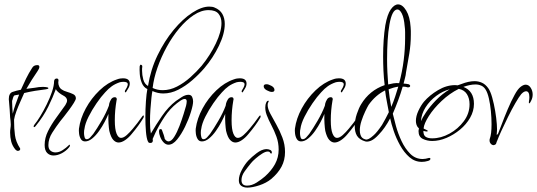

<svg xmlns="http://www.w3.org/2000/svg" viewBox="-20 -652 2442 873"><path d="M61 34Q56 34 50 28Q36 11 31 -8.5Q26 -28 26 -49Q26 -59 27.5 -68.5Q29 -78 29 -86Q29 -94 28 -102.5Q27 -111 26 -119Q25 -136 24 -154Q23 -172 21 -190Q21 -193 20.5 -195.5Q20 -198 20 -201Q20 -228 37 -234Q54 -240 75 -244Q86 -269 98.5 -294.5Q111 -320 126 -343Q133 -356 150 -356Q159 -356 159 -348Q159 -343 156.5 -338.5Q154 -334 151 -329Q124 -290 100 -248Q110 -250 118.5 -250.5Q127 -251 138 -253Q147 -255 157 -256Q167 -257 176 -257Q178 -257 189 -256Q200 -255 200 -251Q200 -248 195.5 -247.5Q191 -247 189 -246Q164 -243 139.5 -239Q115 -235 90 -229Q84 -215 73.5 -192Q63 -169 54.5 -146Q46 -123 44 -108V-102Q44 -68 48 -37.5Q52 -7 71 22Q71 23 71.5 23.5Q72 24 72 25Q72 30 68.5 32Q65 34 61 34ZM38 -135Q43 -157 51 -178.5Q59 -200 67 -222Q52 -220 46.5 -218.5Q41 -217 37 -199Q35 -196 35 -190Q35 -176 36 -162.5Q37 -149 38 -135Z M232 41Q249 41 265 30.5Q281 20 291 10Q294 6 296 6Q298 6 298 9Q298 14 294 18Q281 34 261.5 44.5Q242 55 223 55Q206 55 194.5 43.5Q183 32 183 7Q183 -25 198.5 -56Q214 -87 236 -117Q258 -147 277 -174Q285 -187 285 -195Q285 -209 267 -218Q259 -222 248 -230.5Q237 -239 234 -247Q221 -211 199.5 -167Q178 -123 143 -80Q139 -74 135 -74Q133 -74 133 -77Q133 -81 137 -86Q148 -99 163 -123.5Q178 -148 192.5 -177.5Q207 -207 216.5 -235Q226 -263 226 -284Q228 -295 238 -295Q246 -295 246 -286Q245 -283 245 -277Q245 -268 249 -259Q253 -250 261 -245Q269 -239 284.5 -234.5Q300 -230 312.5 -224Q325 -218 325 -205Q325 -199 316 -184.5Q307 -170 294.5 -153Q282 -136 270.5 -121.5Q259 -107 254 -101Q235 -76 217.5 -48.5Q200 -21 200 8Q200 25 209.5 33Q219 41 232 41Z M367 -9Q354 -9 347.5 -20Q341 -31 339.5 -45Q338 -59 339 -67Q345 -113 370 -159Q395 -205 432.5 -241Q470 -277 512 -291Q520 -294 526.5 -295Q533 -296 539 -296Q570 -296 570 -272Q570 -260 562 -248L554 -235Q553 -232 551 -232Q549 -232 548 -235Q547 -238 549 -241Q551 -244 552.5 -247Q554 -250 556 -253Q561 -263 561 -268Q561 -275 555.5 -277.5Q550 -280 542 -280Q538 -280 533.5 -279.5Q529 -279 525 -278Q504 -271 488.5 -260Q473 -249 458 -232Q440 -213 419 -182.5Q398 -152 382.5 -121Q367 -90 364 -66Q362 -60 362 -47Q362 -38 364.5 -28.5Q367 -19 374 -19Q383 -19 391 -28Q399 -37 404 -43Q421 -67 442 -103Q463 -139 475 -171L477 -182Q479 -190 485 -200Q491 -210 502 -210Q511 -210 511 -200Q511 -199 510.5 -198Q510 -197 510 -196Q506 -173 504 -150.5Q502 -128 502 -105Q502 -64 510 -44.5Q518 -25 530 -25Q542 -25 556.5 -38Q571 -51 584.5 -67.5Q598 -84 605 -93L627 -123Q630 -127 632 -127Q634 -127 634 -124Q634 -119 632 -116Q622 -99 608.5 -80.5Q595 -62 578 -42Q565 -26 549 -15Q533 -4 519 -4Q506 -4 495 -16Q484 -28 477 -57Q475 -68 473.5 -89.5Q472 -111 473 -134Q467 -119 456 -98Q445 -77 430.5 -56.5Q416 -36 399.5 -22.5Q383 -9 367 -9Z M746 6Q734 6 724 -4.5Q714 -15 708.5 -29.5Q703 -44 703 -54Q703 -58 704 -61.5Q705 -65 710 -65Q716 -65 717 -59Q721 -50 724.5 -38.5Q728 -27 728 -26Q728 -20 734 -14.5Q740 -9 746 -9Q759 -9 772 -29.5Q785 -50 796 -79Q807 -108 815 -134Q823 -160 826 -171Q827 -176 828 -181Q829 -186 829 -191Q829 -202 820 -202Q812 -202 801.5 -195Q791 -188 785 -183Q753 -158 729 -122Q705 -86 687 -49L674 -20Q675 -18 675 -14Q675 -2 664 -2Q655 -2 654 -7Q652 -9 652 -10Q646 -24 643.5 -54.5Q641 -85 641 -119Q641 -156 643.5 -191.5Q646 -227 650 -247Q633 -255 625 -274.5Q617 -294 615.5 -315.5Q614 -337 615 -350Q615 -352 616 -353Q618 -361 624 -356Q627 -355 627 -349Q626 -345 626 -340Q626 -335 626 -330Q626 -311 631.5 -290.5Q637 -270 653 -261Q665 -336 696.5 -401Q728 -466 769.5 -516Q811 -566 854 -594Q897 -622 931 -622Q946 -622 955 -618Q980 -608 991 -588.5Q1002 -569 1002 -543Q1002 -499 975.5 -444Q949 -389 909 -342Q885 -314 854.5 -287.5Q824 -261 790.5 -244Q757 -227 722 -227Q698 -227 673 -238Q671 -230 668.5 -207Q666 -184 664 -155.5Q662 -127 662 -99Q662 -83 663 -69.5Q664 -56 666 -45Q688 -83 716.5 -124.5Q745 -166 780 -193Q791 -201 807 -211Q823 -221 837 -221Q849 -221 853.5 -211.5Q858 -202 858 -191Q858 -175 848 -142.5Q838 -110 821.5 -76Q805 -42 785.5 -18Q766 6 746 6ZM674 -252Q695 -242 720 -242Q753 -242 785 -258.5Q817 -275 845.5 -300.5Q874 -326 897 -353Q936 -401 961.5 -454.5Q987 -508 987 -547Q987 -573 973.5 -589.5Q960 -606 928 -606Q895 -606 861 -583.5Q827 -561 795.5 -523.5Q764 -486 738.5 -439.5Q713 -393 696 -344.5Q679 -296 674 -252Z M898 -9Q885 -9 878.5 -20Q872 -31 870.5 -45Q869 -59 870 -67Q876 -113 901 -159Q926 -205 963.5 -241Q1001 -277 1043 -291Q1051 -294 1057.5 -295Q1064 -296 1070 -296Q1101 -296 1101 -272Q1101 -260 1093 -248L1085 -235Q1084 -232 1082 -232Q1080 -232 1079 -235Q1078 -238 1080 -241Q1082 -244 1083.5 -247Q1085 -250 1087 -253Q1092 -263 1092 -268Q1092 -275 1086.5 -277.5Q1081 -280 1073 -280Q1069 -280 1064.5 -279.5Q1060 -279 1056 -278Q1035 -271 1019.5 -260Q1004 -249 989 -232Q971 -213 950 -182.5Q929 -152 913.5 -121Q898 -90 895 -66Q893 -60 893 -47Q893 -38 895.5 -28.5Q898 -19 905 -19Q914 -19 922 -28Q930 -37 935 -43Q952 -67 973 -103Q994 -139 1006 -171L1008 -182Q1010 -190 1016 -200Q1022 -210 1033 -210Q1042 -210 1042 -200Q1042 -199 1041.5 -198Q1041 -197 1041 -196Q1037 -173 1035 -150.5Q1033 -128 1033 -105Q1033 -64 1041 -44.5Q1049 -25 1061 -25Q1073 -25 1087.5 -38Q1102 -51 1115.5 -67.5Q1129 -84 1136 -93L1158 -123Q1161 -127 1163 -127Q1165 -127 1165 -124Q1165 -119 1163 -116Q1153 -99 1139.5 -80.5Q1126 -62 1109 -42Q1096 -26 1080 -15Q1064 -4 1050 -4Q1037 -4 1026 -16Q1015 -28 1008 -57Q1006 -68 1004.5 -89.5Q1003 -111 1004 -134Q998 -119 987 -98Q976 -77 961.5 -56.5Q947 -36 930.5 -22.5Q914 -9 898 -9Z M1216 -234Q1207 -234 1193 -241.5Q1179 -249 1179 -260Q1179 -269 1192 -269Q1201 -269 1214.5 -261.5Q1228 -254 1228 -243Q1228 -234 1216 -234ZM1105 201Q1088 201 1077 193Q1066 185 1066 168Q1066 146 1079.5 120.5Q1093 95 1109 78Q1124 62 1147 44.5Q1170 27 1190 26H1192Q1200 26 1208 29.5Q1216 33 1216 41Q1216 46 1214 46H1213Q1209 46 1207.5 41.5Q1206 37 1197 37Q1187 37 1172 46.5Q1157 56 1142.5 68.5Q1128 81 1121 90Q1107 107 1092.5 127Q1078 147 1078 167Q1078 192 1103 192Q1125 192 1147 178Q1169 164 1185 150Q1214 124 1230.5 94Q1247 64 1247 28Q1247 -3 1237 -30.5Q1227 -58 1214 -82.5Q1201 -107 1192.5 -129.5Q1184 -152 1187 -173Q1187 -177 1190.5 -185.5Q1194 -194 1200 -194Q1202 -194 1202 -192Q1201 -188 1199 -185Q1197 -182 1197 -174Q1197 -158 1209 -135.5Q1221 -113 1236.5 -85.5Q1252 -58 1264 -26.5Q1276 5 1276 39Q1276 76 1260 106Q1244 136 1213 162Q1191 180 1159.5 190.5Q1128 201 1105 201Z M1349 -9Q1336 -9 1329.5 -20Q1323 -31 1321.5 -45Q1320 -59 1321 -67Q1327 -113 1352 -159Q1377 -205 1414.5 -241Q1452 -277 1494 -291Q1502 -294 1508.5 -295Q1515 -296 1521 -296Q1552 -296 1552 -272Q1552 -260 1544 -248L1536 -235Q1535 -232 1533 -232Q1531 -232 1530 -235Q1529 -238 1531 -241Q1533 -244 1534.5 -247Q1536 -250 1538 -253Q1543 -263 1543 -268Q1543 -275 1537.5 -277.5Q1532 -280 1524 -280Q1520 -280 1515.5 -279.5Q1511 -279 1507 -278Q1486 -271 1470.5 -260Q1455 -249 1440 -232Q1422 -213 1401 -182.5Q1380 -152 1364.5 -121Q1349 -90 1346 -66Q1344 -60 1344 -47Q1344 -38 1346.5 -28.5Q1349 -19 1356 -19Q1365 -19 1373 -28Q1381 -37 1386 -43Q1403 -67 1424 -103Q1445 -139 1457 -171L1459 -182Q1461 -190 1467 -200Q1473 -210 1484 -210Q1493 -210 1493 -200Q1493 -199 1492.5 -198Q1492 -197 1492 -196Q1488 -173 1486 -150.5Q1484 -128 1484 -105Q1484 -64 1492 -44.5Q1500 -25 1512 -25Q1524 -25 1538.5 -38Q1553 -51 1566.5 -67.5Q1580 -84 1587 -93L1609 -123Q1612 -127 1614 -127Q1616 -127 1616 -124Q1616 -119 1614 -116Q1604 -99 1590.5 -80.5Q1577 -62 1560 -42Q1547 -26 1531 -15Q1515 -4 1501 -4Q1488 -4 1477 -16Q1466 -28 1459 -57Q1457 -68 1455.5 -89.5Q1454 -111 1455 -134Q1449 -119 1438 -98Q1427 -77 1412.5 -56.5Q1398 -36 1381.5 -22.5Q1365 -9 1349 -9Z M1925 80Q1912 84 1898 84Q1866 84 1841.5 62.5Q1817 41 1799 8.5Q1781 -24 1770 -57Q1759 -90 1754 -114Q1731 -70 1703 -41Q1683 -19 1667.5 -12.5Q1652 -6 1641 -9Q1614 -17 1603 -35Q1593 -52 1593 -78Q1593 -106 1602.5 -134Q1612 -162 1622 -178Q1660 -241 1729 -265Q1725 -298 1723.5 -331Q1722 -364 1722 -395Q1722 -434 1724.5 -470Q1727 -506 1732 -537Q1741 -587 1757 -609.5Q1773 -632 1790 -632Q1810 -632 1827 -604Q1844 -576 1847 -529Q1848 -520 1848 -511.5Q1848 -503 1848 -494Q1848 -451 1841 -408.5Q1834 -366 1826 -322Q1825 -310 1821.5 -297.5Q1818 -285 1815 -272Q1821 -272 1826.5 -271Q1832 -270 1838 -269Q1845 -266 1845 -261Q1845 -258 1841.5 -256Q1838 -254 1832 -255Q1827 -257 1821.5 -257.5Q1816 -258 1811 -258Q1802 -227 1790.5 -196Q1779 -165 1766 -135Q1771 -113 1780.5 -78.5Q1790 -44 1806 -10Q1822 24 1845.5 47.5Q1869 71 1902 71Q1914 71 1931 66H1933Q1937 66 1937 70Q1937 77 1925 80ZM1745 -268Q1756 -271 1768.5 -273Q1781 -275 1795 -274Q1809 -326 1815.5 -378Q1822 -430 1822 -478Q1822 -492 1822 -506Q1822 -520 1820 -533Q1817 -570 1807.5 -589.5Q1798 -609 1787 -609Q1763 -609 1751 -542Q1745 -509 1742.5 -467.5Q1740 -426 1740 -382Q1740 -352 1741.5 -323Q1743 -294 1745 -268ZM1759 -166Q1769 -189 1776.5 -212Q1784 -235 1791 -258Q1770 -255 1747 -246Q1749 -226 1752 -206Q1755 -186 1759 -166ZM1642 -18Q1654 -14 1679 -37Q1694 -50 1717 -84Q1725 -98 1733 -112.5Q1741 -127 1748 -142Q1744 -166 1739 -190Q1734 -214 1731 -241Q1687 -219 1656 -175Q1650 -165 1640.5 -145Q1631 -125 1623.5 -102Q1616 -79 1616 -59Q1616 -48 1619 -39Q1624 -22 1642 -18Z M2225 8Q2217 8 2211.5 1.5Q2206 -5 2206 -13Q2206 -19 2207 -21Q2215 -42 2215 -87Q2215 -116 2212 -147Q2209 -178 2203 -204Q2197 -230 2189 -243Q2181 -257 2168.5 -262.5Q2156 -268 2142 -268Q2129 -268 2115 -265Q2101 -262 2087 -257Q2135 -238 2135 -180Q2135 -147 2117.5 -116.5Q2100 -86 2071.5 -62.5Q2043 -39 2010 -25Q1977 -11 1945 -11Q1922 -11 1902.5 -20.5Q1883 -30 1883 -56Q1883 -58 1883.5 -61Q1884 -64 1885 -68Q1877 -75 1874 -84Q1871 -93 1871 -102Q1871 -124 1882.5 -148.5Q1894 -173 1908 -190Q1933 -219 1971.5 -242Q2010 -265 2050 -265Q2053 -265 2055.5 -264.5Q2058 -264 2061 -264L2078 -270Q2111 -283 2138 -283Q2155 -283 2171 -276Q2187 -269 2200 -251Q2210 -237 2218 -208.5Q2226 -180 2231.5 -147.5Q2237 -115 2239 -87Q2241 -59 2239 -47Q2237 -38 2240 -39.5Q2243 -41 2245 -45Q2249 -54 2260.5 -85Q2272 -116 2288 -154Q2304 -192 2320 -221Q2334 -247 2347 -257Q2360 -267 2370 -267Q2384 -267 2393 -253Q2402 -239 2402 -222Q2402 -207 2395 -194Q2394 -191 2391 -186.5Q2388 -182 2386 -182Q2384 -182 2385 -191Q2386 -196 2386.5 -201Q2387 -206 2387 -210Q2387 -237 2372 -237Q2362 -237 2350 -224Q2340 -212 2323.5 -183.5Q2307 -155 2290 -120.5Q2273 -86 2259.5 -56.5Q2246 -27 2241 -13Q2238 -7 2236.5 -1Q2235 5 2228 7Q2227 8 2225 8ZM1945 -23Q1985 -23 2024 -44.5Q2063 -66 2089 -101Q2115 -136 2115 -178Q2115 -205 2103 -224Q2091 -243 2066 -248Q2024 -227 1988 -193Q1952 -159 1930 -124.5Q1908 -90 1906 -68Q1908 -66 1916.5 -62.5Q1925 -59 1925 -57Q1925 -54 1921 -54Q1917 -54 1913 -55Q1909 -56 1905 -57Q1905 -37 1915.5 -30Q1926 -23 1945 -23ZM1894 -101Q1900 -116 1917.5 -142Q1935 -168 1962.5 -196.5Q1990 -225 2025 -246Q1993 -238 1963.5 -216Q1934 -194 1915 -164Q1896 -134 1894 -101Z"/></svg>

Font: Fuggles
Style: Regular
Weight: 400
Designer: Rob Leuschke
Foundry: Robert E. Leuschke
Version: Version 1.100; ttfautohint (v1.8.3)